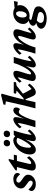

<svg xmlns="http://www.w3.org/2000/svg" viewBox="1404 -2128 943 3796"><g transform="rotate(-90 1875.0 -229.5)"><path d="M131.8 7.8Q91.8 7.8 61 -3.9Q30.3 -15.6 13.7 -34.7Q-2.9 -53.7 -2.9 -75.2Q-2.9 -92.8 5.4 -109.4Q13.7 -126 26.4 -139.6Q57.6 -101.6 93.8 -77.6Q129.9 -53.7 156.2 -53.7Q176.8 -53.7 189 -64Q201.2 -74.2 201.2 -95.7Q201.2 -112.3 188 -127.9Q174.8 -143.6 132.8 -169.9Q102.5 -190.4 83.5 -208.5Q64.5 -226.6 56.2 -245.1Q47.9 -263.7 47.9 -285.2Q47.9 -329.1 72.8 -363.3Q97.7 -397.5 139.2 -417Q180.7 -436.5 231.4 -436.5Q264.6 -436.5 292 -428.2Q319.3 -419.9 336.4 -403.3Q353.5 -386.7 353.5 -361.3Q353.5 -342.8 346.7 -328.1Q339.8 -313.5 328.1 -301.8Q294.9 -341.8 266.1 -359.9Q237.3 -377.9 212.9 -377.9Q190.4 -377.9 176.8 -365.2Q163.1 -352.5 163.1 -334Q163.1 -322.3 168.9 -312Q174.8 -301.8 190.9 -288.6Q207 -275.4 237.3 -254.9Q268.6 -234.4 286.1 -216.8Q303.7 -199.2 311.5 -182.6Q319.3 -166 319.3 -146.5Q319.3 -103.5 293.9 -68.4Q268.6 -33.2 226.1 -12.7Q183.6 7.8 131.8 7.8Z M684.6 -124Q636.7 -55.7 585.4 -23.9Q534.2 7.8 482.4 7.8Q443.4 7.8 422.4 -11.2Q401.4 -30.3 401.4 -65.4Q401.4 -76.2 403.8 -90.8Q406.2 -105.5 410.2 -123L470.7 -366.2H402.3L409.2 -396.5L602.5 -528.3H631.8L597.7 -391.6L539.1 -147.5Q535.2 -129.9 533.2 -121.1Q531.2 -112.3 531.2 -106.4Q531.2 -84 552.7 -84Q570.3 -84 594.7 -102.1Q619.1 -120.1 655.3 -168ZM545.9 -366.2 557.6 -426.8H714.8L702.1 -366.2Z M812.5 7.8Q770.5 7.8 745.1 -23.4Q719.7 -54.7 719.7 -103.5Q719.7 -172.9 745.6 -232.9Q771.5 -293 813.5 -339.4Q855.5 -385.7 905.3 -411.6Q955.1 -437.5 1003.9 -437.5Q1034.2 -437.5 1056.2 -420.9Q1078.1 -404.3 1100.6 -375L1065.4 -343.8Q1050.8 -358.4 1031.2 -365.2Q1011.7 -372.1 991.2 -372.1Q961.9 -372.1 937 -354Q912.1 -335.9 893.1 -303.2Q874 -270.5 863.8 -227.1Q853.5 -183.6 853.5 -132.8Q853.5 -111.3 858.4 -99.1Q863.3 -86.9 874 -86.9Q885.7 -86.9 909.7 -113.3Q933.6 -139.6 961.9 -183.1Q990.2 -226.6 1016.1 -279.3Q1042 -332 1058.6 -385.7L1075.2 -397.5L1109.4 -428.7H1192.4Q1176.8 -380.9 1161.1 -328.1Q1145.5 -275.4 1133.8 -225.6Q1122.1 -175.8 1114.3 -136.7Q1106.4 -97.7 1106.4 -77.1Q1126 -88.9 1145 -107.9Q1164.1 -127 1183.6 -151.4L1213.9 -117.2Q1189.5 -84 1158.2 -55.2Q1127 -26.4 1094.7 -9.3Q1062.5 7.8 1033.2 7.8Q1008.8 7.8 996.1 -5.9Q983.4 -19.5 983.4 -44.9Q983.4 -60.5 989.3 -90.3Q995.1 -120.1 1007.8 -167Q1020.5 -213.9 1042 -283.2H1050.8Q1019.5 -193.4 980.5 -128.4Q941.4 -63.5 898.4 -27.8Q855.5 7.8 812.5 7.8ZM940.4 -501Q909.2 -501 894.5 -518.6Q879.9 -536.1 879.9 -560.5Q879.9 -587.9 897.9 -607.9Q916 -627.9 949.2 -627.9Q979.5 -627.9 994.1 -610.4Q1008.8 -592.8 1008.8 -568.4Q1008.8 -542 990.7 -521.5Q972.7 -501 940.4 -501ZM1123 -501Q1091.8 -501 1076.7 -518.6Q1061.5 -536.1 1061.5 -560.5Q1061.5 -587.9 1079.6 -607.9Q1097.7 -627.9 1131.8 -627.9Q1162.1 -627.9 1176.3 -610.4Q1190.4 -592.8 1190.4 -568.4Q1190.4 -542 1172.9 -521.5Q1155.3 -501 1123 -501Z M1561.5 -329.1Q1543.9 -329.1 1526.4 -313Q1508.8 -296.9 1491.7 -268.1Q1474.6 -239.3 1456.1 -200.2Q1432.6 -148.4 1414.6 -94.7Q1396.5 -41 1386.7 0H1256.8Q1270.5 -42 1285.2 -92.8Q1299.8 -143.6 1313 -194.8Q1326.2 -246.1 1334 -287.6Q1341.8 -329.1 1341.8 -350.6Q1323.2 -338.9 1304.2 -320.3Q1285.2 -301.8 1265.6 -273.4L1235.4 -311.5Q1259.8 -344.7 1291 -373.5Q1322.3 -402.3 1354.5 -419.4Q1386.7 -436.5 1414.1 -436.5Q1435.5 -436.5 1446.8 -424.8Q1458 -413.1 1458 -385.7Q1458 -371.1 1451.7 -334Q1445.3 -296.9 1429.7 -239.3Q1414.1 -181.6 1383.8 -104.5H1379.9Q1405.3 -171.9 1429.2 -231.4Q1453.1 -291 1478.5 -337.4Q1503.9 -383.8 1532.7 -410.2Q1561.5 -436.5 1596.7 -436.5Q1622.1 -436.5 1635.7 -422.4Q1649.4 -408.2 1649.4 -382.8Q1649.4 -363.3 1640.6 -341.8Q1631.8 -320.3 1615.2 -303.7Q1604.5 -315.4 1589.4 -322.3Q1574.2 -329.1 1561.5 -329.1Z M1630.9 0Q1648.4 -68.4 1667 -140.1Q1685.5 -211.9 1700.2 -275.4L1770.5 -585L1700.2 -594.7L1709 -632.8L1898.4 -680.7L1921.9 -664.1Q1910.2 -625 1900.9 -591.8Q1891.6 -558.6 1882.8 -528.8Q1874 -499 1866.2 -466.8L1815.4 -269.5Q1798.8 -202.1 1783.7 -134.8Q1768.6 -67.4 1753.9 0ZM1951.2 7.8Q1920.9 7.8 1901.9 -8.8Q1882.8 -25.4 1867.2 -63.5L1812.5 -193.4H1784.2L1792 -229.5L1831.1 -236.3L1982.4 -373L1919.9 -383.8L1932.6 -428.7H2153.3L2146.5 -383.8L2079.1 -372.1L1901.4 -231.4L1903.3 -279.3Q1932.6 -223.6 1960 -171.9Q1987.3 -120.1 2013.7 -77.1Q2032.2 -88.9 2051.3 -107.9Q2070.3 -127 2089.8 -151.4L2120.1 -117.2Q2094.7 -82 2064.5 -53.2Q2034.2 -24.4 2004.4 -8.3Q1974.6 7.8 1951.2 7.8Z M2319.3 -436.5Q2345.7 -436.5 2359.9 -423.3Q2374 -410.2 2374 -380.9Q2374 -365.2 2367.2 -336.9Q2360.4 -308.6 2349.6 -273.9Q2338.9 -239.3 2328.1 -205.6Q2317.4 -171.9 2310.1 -145.5Q2302.7 -119.1 2302.7 -105.5Q2302.7 -96.7 2307.1 -91.8Q2311.5 -86.9 2320.3 -86.9Q2335.9 -86.9 2357.4 -106Q2378.9 -125 2402.8 -158.7Q2426.8 -192.4 2449.7 -235.8Q2472.7 -279.3 2493.2 -328.6Q2513.7 -377.9 2527.3 -428.7H2648.4Q2634.8 -386.7 2619.6 -335Q2604.5 -283.2 2591.8 -232.4Q2579.1 -181.6 2571.3 -140.6Q2563.5 -99.6 2563.5 -77.1Q2583 -88.9 2602.1 -107.9Q2621.1 -127 2640.6 -151.4L2670.9 -117.2Q2646.5 -84 2615.2 -55.2Q2584 -26.4 2551.3 -9.3Q2518.6 7.8 2488.3 7.8Q2465.8 7.8 2453.1 -5.9Q2440.4 -19.5 2440.4 -44.9Q2440.4 -59.6 2446.3 -90.8Q2452.1 -122.1 2465.3 -170.4Q2478.5 -218.8 2499 -283.2H2506.8Q2485.4 -214.8 2456.1 -161.1Q2426.8 -107.4 2392.1 -69.8Q2357.4 -32.2 2320.3 -12.2Q2283.2 7.8 2248 7.8Q2212.9 7.8 2192.4 -9.3Q2171.9 -26.4 2171.9 -61.5Q2171.9 -78.1 2179.2 -106.4Q2186.5 -134.8 2197.3 -169.9Q2208 -205.1 2219.2 -240.7Q2230.5 -276.4 2237.8 -305.7Q2245.1 -335 2245.1 -350.6Q2224.6 -338.9 2206.1 -320.3Q2187.5 -301.8 2168 -273.4L2137.7 -311.5Q2162.1 -344.7 2193.4 -373.5Q2224.6 -402.3 2257.3 -419.4Q2290 -436.5 2319.3 -436.5Z M3048.8 7.8Q3021.5 7.8 3006.8 -5.9Q2992.2 -19.5 2992.2 -47.9Q2992.2 -63.5 2999.5 -91.8Q3006.8 -120.1 3017.6 -154.8Q3028.3 -189.5 3039.1 -223.1Q3049.8 -256.8 3057.1 -284.2Q3064.5 -311.5 3064.5 -323.2Q3064.5 -341.8 3047.9 -341.8Q3031.2 -341.8 3009.3 -322.8Q2987.3 -303.7 2961.9 -270Q2936.5 -236.3 2912.6 -192.9Q2888.7 -149.4 2868.7 -100.1Q2848.6 -50.8 2835.9 0H2712.9Q2726.6 -42 2741.2 -92.8Q2755.9 -143.6 2768.6 -194.8Q2781.2 -246.1 2789.6 -287.6Q2797.9 -329.1 2797.9 -350.6Q2778.3 -338.9 2759.3 -320.3Q2740.2 -301.8 2720.7 -273.4L2690.4 -311.5Q2714.8 -344.7 2746.1 -373.5Q2777.3 -402.3 2810.1 -419.4Q2842.8 -436.5 2871.1 -436.5Q2894.5 -436.5 2907.7 -422.9Q2920.9 -409.2 2920.9 -383.8Q2920.9 -370.1 2914.6 -337.9Q2908.2 -305.7 2895.5 -257.3Q2882.8 -209 2862.3 -144.5H2854.5Q2876 -211.9 2906.2 -266.1Q2936.5 -320.3 2972.7 -358.4Q3008.8 -396.5 3046.4 -416.5Q3084 -436.5 3118.2 -436.5Q3154.3 -436.5 3174.8 -419.4Q3195.3 -402.3 3195.3 -365.2Q3195.3 -350.6 3188 -321.3Q3180.7 -292 3169.4 -256.8Q3158.2 -221.7 3147.5 -186Q3136.7 -150.4 3129.4 -121.6Q3122.1 -92.8 3122.1 -77.1Q3141.6 -88.9 3160.6 -107.9Q3179.7 -127 3199.2 -151.4L3229.5 -117.2Q3205.1 -84 3173.8 -55.2Q3142.6 -26.4 3109.9 -9.3Q3077.1 7.8 3048.8 7.8Z M3408.2 222.7Q3339.8 222.7 3294.4 206.5Q3249 190.4 3227.1 166Q3205.1 141.6 3205.1 115.2Q3205.1 83 3235.8 55.2Q3266.6 27.3 3335.9 10.7L3381.8 21.5Q3354.5 34.2 3337.9 56.2Q3321.3 78.1 3321.3 103.5Q3321.3 131.8 3347.2 150.9Q3373 169.9 3427.7 169.9Q3459 169.9 3483.4 160.6Q3507.8 151.4 3522 134.8Q3536.1 118.2 3536.1 96.7Q3536.1 75.2 3519.5 64Q3502.9 52.7 3457 43.9L3354.5 23.4L3345.7 19.5Q3306.6 13.7 3285.6 -2.9Q3264.6 -19.5 3264.6 -44.9Q3264.6 -80.1 3301.3 -106.4Q3337.9 -132.8 3403.3 -145.5L3424.8 -124Q3407.2 -121.1 3393.6 -112.8Q3379.9 -104.5 3379.9 -92.8Q3379.9 -85.9 3388.2 -81.1Q3396.5 -76.2 3414.1 -71.3L3521.5 -43.9Q3589.8 -27.3 3618.7 -4.9Q3647.5 17.6 3647.5 61.5Q3647.5 103.5 3615.2 140.6Q3583 177.7 3528.8 200.2Q3474.6 222.7 3408.2 222.7ZM3458 -116.2Q3386.7 -116.2 3343.3 -149.9Q3299.8 -183.6 3299.8 -242.2Q3299.8 -294.9 3328.6 -339.8Q3357.4 -384.8 3406.7 -411.6Q3456.1 -438.5 3515.6 -438.5Q3561.5 -438.5 3596.7 -421.9Q3631.8 -405.3 3651.9 -376Q3671.9 -346.7 3671.9 -307.6Q3671.9 -255.9 3643.1 -212.4Q3614.3 -168.9 3565.9 -142.6Q3517.6 -116.2 3458 -116.2ZM3474.6 -171.9Q3496.1 -171.9 3513.2 -189.9Q3530.3 -208 3540.5 -238.8Q3550.8 -269.5 3550.8 -307.6Q3550.8 -344.7 3538.1 -364.3Q3525.4 -383.8 3505.9 -383.8Q3484.4 -383.8 3466.3 -365.2Q3448.2 -346.7 3437.5 -315.9Q3426.8 -285.2 3426.8 -248Q3426.8 -210.9 3440.9 -191.4Q3455.1 -171.9 3474.6 -171.9ZM3736.3 -349.6 3605.5 -362.3 3584 -408.2 3752.9 -426.8Z"/></g></svg>

Font: Crimson Pro
Style: Bold Italic
Weight: 700
Italic angle: -12°
Designer: Jacques Le Bailly
Foundry: Baron von Fonthausen
Version: Version 1.003